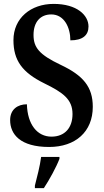

<svg xmlns="http://www.w3.org/2000/svg" viewBox="-20 -744 532 985"><path d="M232 10C367 10 456 -68 456 -196C456 -299 406 -357 292 -411C180 -464 152 -501 152 -565C152 -631 187 -670 243 -670C310 -670 341 -602 341 -537C404 -537 434 -563 434 -608C434 -666 375 -724 255 -724C138 -724 49 -651 49 -538C49 -434 94 -372 208 -316C304 -269 352 -234 352 -159C352 -89 313 -43 244 -43C172 -43 121 -104 118 -209C71 -209 32 -183 32 -128C32 -55 84 10 232 10ZM159 208V221H205C233 179 269 113 285 71V61H191C185 108 170 165 159 208Z"/></svg>

Font: Noto Serif Tamil Condensed SemiBold
Style: Italic
Weight: 600
Width: 3
Italic angle: -12°
Designer: Indian Type Foundry, Tom Grace, and the Monotype Design Team
Foundry: Monotype Imaging Inc.
Version: Version 2.003